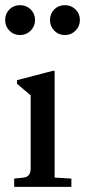

<svg xmlns="http://www.w3.org/2000/svg" viewBox="-25 -725 330 745"><path d="M227 -589Q202 -589 185.5 -606Q169 -623 169 -647Q169 -672 185.5 -688.5Q202 -705 227 -705Q251 -705 268 -688.5Q285 -672 285 -647Q285 -623 268 -606Q251 -589 227 -589ZM53 -589Q28 -589 11.5 -606Q-5 -623 -5 -647Q-5 -672 11.5 -688.5Q28 -705 53 -705Q77 -705 94 -688.5Q111 -672 111 -647Q111 -623 94 -606Q77 -589 53 -589ZM30 0V-32L67 -36Q94 -39 94 -72V-355L41 -400V-414L179 -450H187V-36L252 -32V0Z"/></svg>

Font: Gulzar
Style: Regular
Weight: 400
Designer: Borna Izadpanah, Alice Savoie, Simon Cozens, Fiona Ross
Version: Version 1.000;[7b34f74]; ttfautohint (v1.8.4)